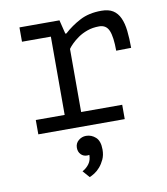

<svg xmlns="http://www.w3.org/2000/svg" viewBox="-83 -580 767 884"><g transform="rotate(-10 300.0 -137.5)"><path d="M66 0V-67H201V-433H66V-500H253L269 -435H274Q308 -466 350 -488Q392 -510 450 -510Q484 -510 504.5 -497Q525 -484 536.5 -459Q548 -434 552 -398.5Q556 -363 556 -318L486 -317Q486 -381 473.5 -411Q461 -441 428 -441Q397 -441 372 -432Q347 -423 328.5 -410Q310 -397 297 -384Q284 -371 278 -362V-67H470V0ZM230 92Q230 71 245.5 58Q261 45 281 45Q306 45 325.5 62.5Q345 80 345 120Q345 146 336 165.5Q327 185 314.5 199.5Q302 214 288.5 222.5Q275 231 265 235L237 203Q257 192 269 175Q281 158 281 134Q277 135 271 135Q253 135 241.5 123Q230 111 230 92Z"/></g></svg>

Font: PT Mono
Style: Regular
Weight: 400
Monospace: yes
Designer: A.Korolkova, I.Chaeva
Foundry: ParaType Ltd
Version: Version 1.001W OFL